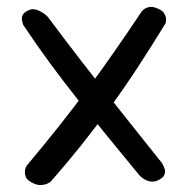

<svg xmlns="http://www.w3.org/2000/svg" viewBox="-20 -598 542 552"><path d="M437 -81Q426 -75 415.5 -76Q405 -77 397 -81.5Q389 -86 384.5 -90.5Q380 -95 380 -95Q332 -153 288.5 -206.5Q245 -260 204 -311.5Q163 -363 124 -416Q85 -469 47 -526Q47 -526 45.5 -530.5Q44 -535 43 -542Q42 -549 46 -556Q50 -563 61 -568Q71 -573 80.5 -571Q90 -569 98.5 -564Q107 -559 112 -554.5Q117 -550 117 -550Q164 -487 215 -421Q266 -355 323.5 -282.5Q381 -210 445 -130Q445 -130 448 -125Q451 -120 453.5 -112Q456 -104 452.5 -95.5Q449 -87 437 -81ZM70 -74Q57 -81 54 -89.5Q51 -98 51.5 -105Q52 -112 54.5 -117Q57 -122 57 -122Q104 -178 147 -232Q190 -286 230 -340Q270 -394 309 -450Q348 -506 388 -566Q388 -566 393 -570.5Q398 -575 408 -577.5Q418 -580 432 -574Q445 -569 450.5 -561.5Q456 -554 457 -547.5Q458 -541 457 -536Q456 -531 456 -531Q415 -464 375 -403Q335 -342 294.5 -286.5Q254 -231 212 -178.5Q170 -126 125 -75Q125 -75 118 -71Q111 -67 98.5 -66Q86 -65 70 -74Z"/></svg>

Font: Sour Gummy
Style: Regular
Weight: 400
Designer: Stefie Justprince
Foundry: Eifetstype
Version: Version 1.000